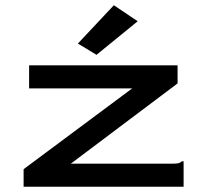

<svg xmlns="http://www.w3.org/2000/svg" viewBox="-20 -712 790 732"><path d="M70 -67 484 -375H91V-463H657V-394L250 -88H636Q652 -88 659.5 -89.5Q667 -91 673 -97H680V0H70ZM348 -503 277 -546 414 -692 505 -631Z"/></svg>

Font: Inconsolata ExtraExpanded SemiBold
Style: Regular
Weight: 600
Width: 8
Monospace: yes
Designer: Raph Levien, Cyreal, Brenton Simpson
Foundry: Raph Levien, Cyreal, Google
Version: Version 3.001; ttfautohint (v1.8.2.53-6de2)